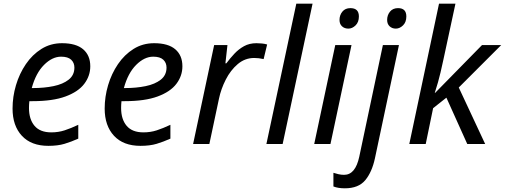

<svg xmlns="http://www.w3.org/2000/svg" viewBox="-20 -780 2735 1040"><path d="M242 10Q149 10 98.5 -44.5Q48 -99 48 -192Q48 -256 66.5 -318.5Q85 -381 120 -432.5Q155 -484 204.5 -515Q254 -546 316 -546Q392 -546 430.5 -513Q469 -480 469 -421Q469 -369 436.5 -326Q404 -283 335 -257.5Q266 -232 156 -232H139Q138 -223 137.5 -213Q137 -203 137 -195Q137 -134 167 -98.5Q197 -63 258 -63Q296 -63 330 -74Q364 -85 404 -104V-29Q366 -12 329.5 -1Q293 10 242 10ZM159 -303Q219 -303 270 -313.5Q321 -324 352 -348.5Q383 -373 383 -414Q383 -440 365.5 -456.5Q348 -473 311 -473Q263 -473 218.5 -428.5Q174 -384 152 -303Z M741 10Q648 10 597.5 -44.5Q547 -99 547 -192Q547 -256 565.5 -318.5Q584 -381 619 -432.5Q654 -484 703.5 -515Q753 -546 815 -546Q891 -546 929.5 -513Q968 -480 968 -421Q968 -369 935.5 -326Q903 -283 834 -257.5Q765 -232 655 -232H638Q637 -223 636.5 -213Q636 -203 636 -195Q636 -134 666 -98.5Q696 -63 757 -63Q795 -63 829 -74Q863 -85 903 -104V-29Q865 -12 828.5 -1Q792 10 741 10ZM658 -303Q718 -303 769 -313.5Q820 -324 851 -348.5Q882 -373 882 -414Q882 -440 864.5 -456.5Q847 -473 810 -473Q762 -473 717.5 -428.5Q673 -384 651 -303Z M1026 0 1140 -536H1212L1201 -437H1206Q1227 -465 1250 -489.5Q1273 -514 1302 -530Q1331 -546 1369 -546Q1383 -546 1398.5 -544.5Q1414 -543 1427 -539L1408 -460Q1381 -466 1357 -466Q1307 -466 1268 -433Q1229 -400 1203 -349Q1177 -298 1166 -245L1114 0Z M1423 0 1585 -760H1673L1511 0Z M1867 -625Q1846 -625 1832.5 -637.5Q1819 -650 1819 -672Q1819 -698 1834.5 -717Q1850 -736 1878 -736Q1924 -736 1924 -691Q1924 -660 1906 -642.5Q1888 -625 1867 -625ZM1682 0 1796 -536H1884L1770 0Z M2124 -625Q2104 -625 2090.5 -637.5Q2077 -650 2077 -672Q2077 -698 2092.5 -717Q2108 -736 2136 -736Q2181 -736 2181 -691Q2181 -660 2163 -642.5Q2145 -625 2124 -625ZM1848 240Q1811 240 1786 230V156Q1798 160 1813 163.5Q1828 167 1844 167Q1905 167 1926 69L2054 -536H2141L2011 77Q1995 152 1958.5 196Q1922 240 1848 240Z M2197 0 2358 -760H2447L2382 -458Q2365 -378 2352.5 -334.5Q2340 -291 2335 -277H2337L2591 -536H2695L2465 -306L2608 0H2511L2398 -251L2326 -194L2286 0Z"/></svg>

Font: Noto Sans
Style: Italic
Weight: 400
Italic angle: -12°
Designer: Monotype Design Team
Foundry: Monotype Imaging Inc.
Version: Version 2.013; ttfautohint (v1.8.4.7-5d5b)